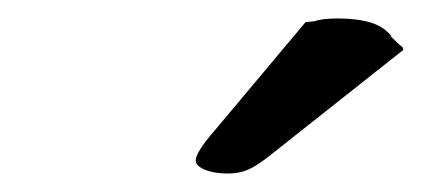

<svg xmlns="http://www.w3.org/2000/svg" viewBox="-20 -725 457 208"><path d="M311 -701 207 -577C197 -565 192 -556 192 -551C192 -543 208 -537 226 -537C244 -537 254 -542 273 -557L417 -671L416 -674C414 -675 405 -684 403 -686H404C397 -694 386 -705 345 -705C336 -705 325 -704 321 -702Z"/></svg>

Font: Linux Libertine O
Style: Bold Italic
Weight: 700
Italic angle: -11.5°
Designer: Philipp H. Poll
Foundry: Philipp H. Poll
Version: Version 4.1.0